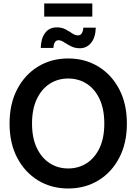

<svg xmlns="http://www.w3.org/2000/svg" viewBox="-20 -1077 788 1109"><path d="M374 11.7Q276.4 11.7 200 -34.9Q123.5 -81.5 79.3 -165.8Q35.2 -250 35.2 -363.3Q35.2 -477.1 79.3 -561.5Q123.5 -646 200 -692.6Q276.4 -739.3 374 -739.3Q471.2 -739.3 547.9 -692.6Q624.5 -646 668.7 -561.5Q712.9 -477.1 712.9 -363.3Q712.9 -250 668.7 -165.5Q624.5 -81.1 547.9 -34.7Q471.2 11.7 374 11.7ZM374 -104Q433.6 -104 480.7 -134.3Q527.8 -164.6 555.2 -222.4Q582.5 -280.3 582.5 -363.3Q582.5 -446.8 555.2 -504.9Q527.8 -563 480.7 -593.3Q433.6 -623.5 374 -623.5Q314.5 -623.5 267.3 -593.3Q220.2 -563 192.6 -504.9Q165 -446.8 165 -363.3Q165 -280.3 192.6 -222.4Q220.2 -164.6 267.3 -134.3Q314.5 -104 374 -104ZM440.9 -798.3Q412.6 -798.3 390.1 -809.8Q367.7 -821.3 349.9 -833Q332 -844.7 317.9 -844.7Q303.7 -844.7 296.4 -831.8Q289.1 -818.8 288.6 -800.3H215.3Q216.8 -855.5 241 -887.2Q265.1 -918.9 308.1 -918.9Q337.4 -918.9 358.6 -907.5Q379.9 -896 397 -884.3Q414.1 -872.6 430.7 -872.6Q457.5 -872.6 461.4 -917H533.2Q531.7 -860.8 506.3 -829.6Q481 -798.3 440.9 -798.3ZM513.2 -1057.1V-981H235.4V-1057.1Z"/></svg>

Font: Inter Display SemiBold
Style: Regular
Weight: 600
Designer: Rasmus Andersson
Foundry: rsms
Version: Version 4.001;git-9221beed3